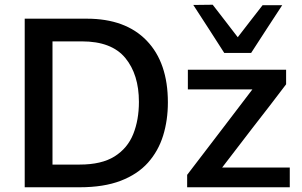

<svg xmlns="http://www.w3.org/2000/svg" viewBox="-20 -792 1279 812"><path d="M84.5 0V-713H347Q511 -713 600.5 -620Q690 -527 690 -359Q690 -283.5 669.8 -218.2Q649.5 -153 605.8 -104Q562 -55 490.5 -27.5Q419 0 316.5 0ZM202 -96H317Q409.5 -96 464.5 -130.5Q519.5 -165 543.5 -225Q567.5 -285 567.5 -361Q567.5 -477 509.8 -547Q452 -617 326.5 -617H202ZM771.5 0V-52.5Q812 -105.5 851 -156.5Q889.5 -207 924 -252L1047.5 -414H774.5V-497H1190V-435.5Q1162 -399 1122.5 -347Q1082.5 -295 1046.5 -249L919.5 -83.5H1205.5V0ZM928.5 -568Q896 -618.5 863 -670Q830 -720.5 797.5 -771L879.5 -772Q906 -737.5 932.5 -703.5Q958.5 -669 985.5 -634.5Q1012 -668.5 1038 -702.5Q1064 -736 1090.5 -770H1173.5Q1141 -720.5 1108 -669.8Q1075 -619 1042 -568Z"/></svg>

Font: Heraclito Medium
Style: Regular
Weight: 500
Designer: Kostas Bartsokas (font) & Cristiano Sobral (main changes)
Foundry: Kostas Bartsokas (font) & Cristiano Sobral (main changes)
Version: Version 1.00;July 8, 2020;FontCreator 13.0.0.2655 64-bit